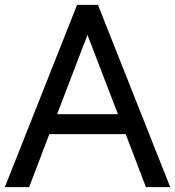

<svg xmlns="http://www.w3.org/2000/svg" viewBox="-29 -770 720 790"><path d="M-9.1 0 288.2 -750H374.1L671.4 0H571.4L488.2 -218.2H174.1L90.9 0ZM205.9 -300H456.4L330.9 -626.4Z"/></svg>

Font: Spartan Med
Style: Regular
Weight: 500
Designer: Matt Bailey, Mirko Velimirovic
Foundry: Matt Bailey
Version: Version 1.005